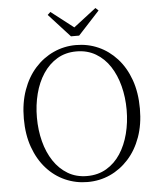

<svg xmlns="http://www.w3.org/2000/svg" viewBox="-61 -985 882 1053"><g transform="rotate(-5 379.5 -458.5)"><path d="M256 -932 403 -818H356L504 -932L520 -917L402 -789H357L240 -917ZM379 15Q314 15 256 -10.5Q198 -36 154 -85Q110 -134 85 -203.5Q60 -273 60 -361Q60 -448 85 -518Q110 -588 154 -637Q198 -686 256 -712.5Q314 -739 379 -739Q445 -739 502.5 -713.5Q560 -688 604.5 -639Q649 -590 674 -520Q699 -450 699 -361Q699 -274 674 -204.5Q649 -135 604.5 -86Q560 -37 502.5 -11Q445 15 379 15ZM379 -18Q439 -18 485.5 -45.5Q532 -73 563 -120.5Q594 -168 610 -230Q626 -292 626 -361Q626 -430 610 -492Q594 -554 563 -601.5Q532 -649 485.5 -676.5Q439 -704 379 -704Q319 -704 273 -676.5Q227 -649 195.5 -601.5Q164 -554 148 -492Q132 -430 132 -361Q132 -292 148 -230Q164 -168 195.5 -120.5Q227 -73 273 -45.5Q319 -18 379 -18Z"/></g></svg>

Font: Early Summer Mincho VF
Style: Regular
Weight: 250
Designer: GuiWonder
Version: Version 1.002